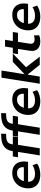

<svg xmlns="http://www.w3.org/2000/svg" viewBox="1367 -2119 762 3536"><g transform="rotate(-90 1748.0 -351.0)"><path d="M301 10Q213 10 154.5 -20.5Q96 -51 69 -107Q42 -163 48 -237Q54 -316 90.5 -376Q127 -436 189 -471Q251 -506 332 -506Q410 -506 459.5 -472.5Q509 -439 529 -380Q549 -321 539 -244L536 -215H148L160 -293H453L435 -275Q442 -319 432.5 -350.5Q423 -382 397 -400.5Q371 -419 329 -419Q287 -419 255 -399.5Q223 -380 203 -347.5Q183 -315 176 -275L172 -249Q163 -197 177 -161Q191 -125 226 -106Q261 -87 313 -87Q355 -87 397 -98.5Q439 -110 473 -133L504 -49Q463 -19 408.5 -4.5Q354 10 301 10Z M654 0 718 -401H620L635 -496H757L728 -471L733 -503Q743 -568 774.5 -612.5Q806 -657 859.5 -681.5Q913 -706 991 -709L1054 -712L1051 -620L984 -617Q950 -615 924 -604Q898 -593 882 -572Q866 -551 860 -515L856 -489L848 -496H1005L990 -401H849L785 0Z M1033 0 1097 -401H999L1014 -496H1136L1107 -471L1112 -503Q1122 -568 1153.5 -612.5Q1185 -657 1238.5 -681.5Q1292 -706 1370 -709L1433 -712L1430 -620L1363 -617Q1329 -615 1303 -604Q1277 -593 1261 -572Q1245 -551 1239 -515L1235 -489L1227 -496H1384L1369 -401H1228L1164 0Z M1653 10Q1565 10 1506.5 -20.5Q1448 -51 1421 -107Q1394 -163 1400 -237Q1406 -316 1442.5 -376Q1479 -436 1541 -471Q1603 -506 1684 -506Q1762 -506 1811.5 -472.5Q1861 -439 1881 -380Q1901 -321 1891 -244L1888 -215H1500L1512 -293H1805L1787 -275Q1794 -319 1784.5 -350.5Q1775 -382 1749 -400.5Q1723 -419 1681 -419Q1639 -419 1607 -399.5Q1575 -380 1555 -347.5Q1535 -315 1528 -275L1524 -249Q1515 -197 1529 -161Q1543 -125 1578 -106Q1613 -87 1665 -87Q1707 -87 1749 -98.5Q1791 -110 1825 -133L1856 -49Q1815 -19 1760.5 -4.5Q1706 10 1653 10Z M1974 0 2085 -705H2217L2150 -283H2154L2376 -496H2530L2255 -230L2256 -280L2472 0H2322L2145 -221H2141L2106 0Z M2758 10Q2690 10 2647 -14.5Q2604 -39 2588 -83.5Q2572 -128 2582 -189L2615 -401H2519L2534 -496H2636L2658 -639H2783L2761 -496H2927L2912 -401H2746L2713 -195Q2704 -142 2725 -118.5Q2746 -95 2793 -95Q2811 -95 2829 -98.5Q2847 -102 2863 -108L2867 -13Q2845 -1 2815.5 4.5Q2786 10 2758 10Z M3211 10Q3123 10 3064.5 -20.5Q3006 -51 2979 -107Q2952 -163 2958 -237Q2964 -316 3000.5 -376Q3037 -436 3099 -471Q3161 -506 3242 -506Q3320 -506 3369.5 -472.5Q3419 -439 3439 -380Q3459 -321 3449 -244L3446 -215H3058L3070 -293H3363L3345 -275Q3352 -319 3342.5 -350.5Q3333 -382 3307 -400.5Q3281 -419 3239 -419Q3197 -419 3165 -399.5Q3133 -380 3113 -347.5Q3093 -315 3086 -275L3082 -249Q3073 -197 3087 -161Q3101 -125 3136 -106Q3171 -87 3223 -87Q3265 -87 3307 -98.5Q3349 -110 3383 -133L3414 -49Q3373 -19 3318.5 -4.5Q3264 10 3211 10Z"/></g></svg>

Font: Nunito Sans 9pt
Style: Bold Italic
Weight: 700
Italic angle: -9°
Version: Version 3.101;gftools[0.9.27]